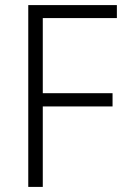

<svg xmlns="http://www.w3.org/2000/svg" viewBox="-20 -734 494 754"><path d="M148 0H91V-714H439V-663H148V-368H422V-316H148Z"/></svg>

Font: Noto Sans Myanmar UI SemiCondensed Light
Style: Regular
Weight: 300
Width: 4
Designer: Monotype Design Team
Foundry: Monotype Imaging Inc.
Version: Version 2.103; ttfautohint (v1.8.4.7-5d5b)